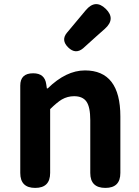

<svg xmlns="http://www.w3.org/2000/svg" viewBox="-20 -918 681 938"><path d="M152 0Q79 0 79 -73V-280V-500Q79 -560 142 -560Q199 -560 206 -506L209 -486H213Q303 -574 395 -574Q568 -574 568 -349V-73Q568 0 495 0Q421 0 421 -73V-331Q421 -395 402.5 -421.5Q384 -448 342 -448Q310 -448 282 -432Q260 -419 225 -385V-73Q225 0 152 0ZM307 -758 399 -868Q446 -924 496.5 -875Q547 -826 492 -777L448 -738L386 -682Q349 -651 313 -686.5Q277 -722 307 -758Z"/></svg>

Font: GenSenRounded JP B
Style: Regular
Weight: 700
Version: Version 1.501;PS 1;hotconv 16.6.51;makeotf.lib2.5.65220